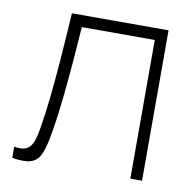

<svg xmlns="http://www.w3.org/2000/svg" viewBox="-66 -607 688 679"><g transform="rotate(10 278.0 -268.0)"><path d="M20 0V-40Q50.5 -34.5 66 -43.8Q81.5 -53 88.5 -73.5Q95.5 -94 100 -122Q108.5 -173.5 115 -233.2Q121.5 -293 127.2 -368Q133 -443 139 -540H486V0H444V-498H182Q177.5 -431.5 172.5 -370.8Q167.5 -310 162 -257Q156.5 -204 150.5 -160.8Q144.5 -117.5 138 -86Q131 -51 120.5 -29.2Q110 -7.5 87 0Q64 7.5 20 0Z"/></g></svg>

Font: Manrope ExtraLight
Style: Regular
Weight: 200
Designer: Mikhail Sharanda
Foundry: Mikhail Sharanda
Version: Version 4.505